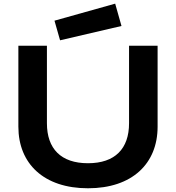

<svg xmlns="http://www.w3.org/2000/svg" viewBox="-20 -1011 955 1041"><path d="M79.6 -324.2C79.6 -123.5 217.8 9.8 457 9.8C696.3 9.8 834.5 -123.5 834.5 -324.2V-763.2H679.7V-342.8C679.7 -204.6 603.5 -126 457 -126C310.5 -126 234.4 -204.6 234.4 -342.8V-763.2H79.6ZM305.7 -792.5 638.7 -870.1 604.5 -991.2 275.4 -898.9Z"/></svg>

Font: Krona One
Style: Regular
Weight: 400
Designer: Yvonne Schüttler
Foundry: Yvonne Schüttler
Version: Version 1.002